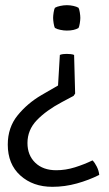

<svg xmlns="http://www.w3.org/2000/svg" viewBox="-20 -517 420 741"><path d="M363 158Q323.5 178 276.8 191Q230 204 182 204Q107 204 58.5 160.2Q10 116.5 10 41Q10 -25 48 -71.8Q86 -118.5 140 -150L204 -187L211 -305Q217 -307.5 223.8 -308.2Q230.5 -309 237 -309Q244.5 -309 252.2 -308.2Q260 -307.5 266 -305L270 -156L264 -147L219 -123Q158.5 -91 122.2 -53.2Q86 -15.5 86 35Q86 82 116 111Q146 140 197 140Q233 140 269 128.8Q305 117.5 337 102Q345.5 110 353.5 126Q361.5 142 363 158ZM238 -399Q226 -399 212.8 -401.8Q199.5 -404.5 192 -409Q189 -414.5 187 -427.2Q185 -440 185 -448Q185 -456.5 187 -469.2Q189 -482 192 -487Q199.5 -491.5 212.8 -494.2Q226 -497 238 -497Q251 -497 263.2 -494.2Q275.5 -491.5 283 -487Q286 -482 288 -469.2Q290 -456.5 290 -448Q290 -440 288 -427.2Q286 -414.5 283 -409Q266.5 -399 238 -399Z"/></svg>

Font: Signika Negative Light
Style: Regular
Weight: 300
Designer: Anna Giedry
Foundry: Anna Giedry
Version: Version 2.001